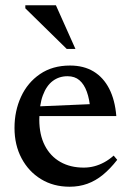

<svg xmlns="http://www.w3.org/2000/svg" viewBox="-20 -697 494 728"><path d="M245.5 -448.5Q297.5 -448.5 334.8 -426Q372 -403.5 394 -360.8Q416 -318 421 -257H109.5L110.5 -293L367 -304L322.5 -281.5Q319.5 -321 309.2 -349.2Q299 -377.5 281.2 -392.8Q263.5 -408 236 -408Q204 -408 180 -390Q156 -372 142.5 -335.5Q129 -299 129 -243.5Q129 -186 150 -145.2Q171 -104.5 208.8 -83Q246.5 -61.5 297.5 -61.5Q318 -61.5 337.2 -66.5Q356.5 -71.5 375 -81.5Q393.5 -91.5 411 -107L424.5 -91Q398 -57 370.2 -34.2Q342.5 -11.5 311.2 -0.2Q280 11 244 11Q182.5 11 135.5 -17.8Q88.5 -46.5 61.8 -96.8Q35 -147 35 -212Q35 -276.5 59.8 -330.2Q84.5 -384 131.8 -416.2Q179 -448.5 245.5 -448.5ZM266 -511.5H233L76 -665.5V-677H192Z"/></svg>

Font: Newsreader 24pt Medium
Style: Regular
Weight: 500
Designer: Hugues Gentile
Foundry: Production Type
Version: Version 1.003